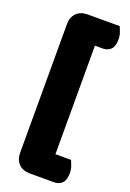

<svg xmlns="http://www.w3.org/2000/svg" viewBox="-152 -717 608 901"><g transform="rotate(20 151.5 -266.0)"><path d="M46 -587Q46 -622 66.5 -642.5Q87 -663 122 -663H282Q287 -652 292.5 -636.5Q298 -621 298 -602Q298 -567 282.5 -552Q267 -537 243 -537H204V5H282Q287 16 292.5 31.5Q298 47 298 66Q298 101 282.5 116Q267 131 243 131H122Q87 131 66.5 110.5Q46 90 46 55Z"/></g></svg>

Font: Baloo Bhai
Style: Regular
Weight: 400
Designer: Supriya Tembe, Noopur Datye and Ek Type
Foundry: Ek Type
Version: Version 1.100;PS 1.000;hotconv 1.0.88;makeotf.lib2.5.647800;